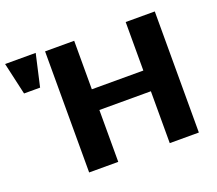

<svg xmlns="http://www.w3.org/2000/svg" viewBox="-112 -812 1093 967"><g transform="rotate(-20 434.5 -329.0)"><path d="M799 0V-649H643V-389H367V-649H211V0H367V-278H643V0ZM125 -486 164 -658H0L39 -486Z"/></g></svg>

Font: Play
Style: Bold
Weight: 700
Designer: Jonas Hecksher
Foundry: Jonas Hecksher, Playtypeª, e-types AS
Version: Version 1.002